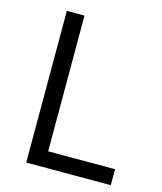

<svg xmlns="http://www.w3.org/2000/svg" viewBox="-108 -793 735 873"><g transform="rotate(15 259.5 -357.0)"><path d="M98.1 0V-713.9H181.2V-75.2H496.1V0Z"/></g></svg>

Font: f02293617
Style: Regular
Weight: 400
Foundry: Ascender Corporation
Version: Version 1.10